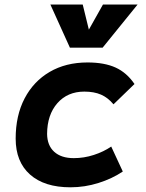

<svg xmlns="http://www.w3.org/2000/svg" viewBox="-20 -796 626 826"><path d="M297.4 -115.7Q341.3 -115.7 383.5 -129.4Q425.8 -143.1 458.5 -165.5L508.3 -58.1Q462.4 -27.3 403.6 -8.8Q344.7 9.8 283.2 9.8Q170.9 9.8 109.1 -45.2Q47.4 -100.1 47.4 -199.7Q47.4 -298.8 85.7 -372.3Q124 -445.8 193.6 -486.6Q263.2 -527.3 356.4 -527.3Q429.2 -527.3 477.3 -505.4Q525.4 -483.4 558.6 -434.6L468.3 -347.2Q444.3 -376 414.6 -388.9Q384.8 -401.9 342.8 -401.9Q270.5 -401.9 226.8 -352.1Q183.1 -302.2 182.6 -220.2Q183.1 -170.4 213.1 -143.1Q243.2 -115.7 297.4 -115.7ZM280.8 -590.8 196.8 -776.4H335.9L362.3 -668.5L422.9 -776.4H571.8L421.4 -590.8Z"/></svg>

Font: CaskaydiaCove NF
Style: Bold Italic
Weight: 700
Italic angle: -10°
Designer: Aaron Bell
Foundry: Saja Typeworks
Version: Version 2111.001; VTT 6.35;Nerd Fonts 3.2.1